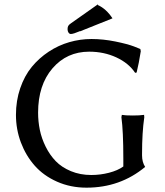

<svg xmlns="http://www.w3.org/2000/svg" viewBox="-20 -844 757 881"><path d="M398.9 -41Q440.4 -41 480.2 -51.3Q520 -61.5 545.9 -80.1V-117.2Q545.9 -241.7 537.1 -306.2L539.1 -316.9Q554.7 -314 588.9 -314Q604.5 -314 617.7 -314.7Q630.9 -315.4 635.7 -316.4L641.1 -316.9L642.1 -306.2Q631.8 -236.3 631.8 -137.2V-130.9Q631.8 -100.1 646 -78.1Q531.7 17.1 377 17.1Q303.7 17.1 241.9 -10.3Q180.2 -37.6 139.4 -83.7Q98.6 -129.9 75.9 -190.2Q53.2 -250.5 53.2 -316.9Q53.2 -382.3 72.8 -439.2Q92.3 -496.1 125.7 -536.9Q159.2 -577.6 203.6 -606.9Q248 -636.2 298.1 -650.6Q348.1 -665 399.9 -665Q453.1 -665 509.3 -653.6Q565.4 -642.1 594.7 -630.9L624 -619.1L626 -608.9Q617.2 -552.7 606.9 -511.2L600.1 -509.8Q570.8 -554.2 513.9 -580.6Q457 -606.9 389.2 -606.9Q286.6 -606.9 220.7 -530.3Q154.8 -453.6 154.8 -327.1Q154.8 -286.6 162.8 -247.6Q170.9 -208.5 189.7 -170.7Q208.5 -132.8 235.8 -104.5Q263.2 -76.2 305.4 -58.6Q347.7 -41 398.9 -41ZM429.2 -824.2V-820.8Q467.8 -803.2 496.1 -759.8L347.2 -700.2V-701.2Q316.4 -688 305.2 -688Q298.8 -688 294.4 -694.3Q290 -700.7 290 -710Q290 -719.2 293 -724.9Q295.9 -730.5 305.2 -736.8Z"/></svg>

Font: Linear Smooth Low Contrast
Style: Regular
Weight: 500
Designer: Philipp H. Poll, Flanker
Foundry: Philipp H. Poll, reworked by Flanker
Version: Version 1.010 | FøM Fix